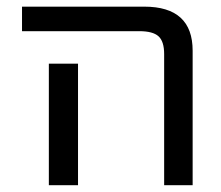

<svg xmlns="http://www.w3.org/2000/svg" viewBox="-20 -544 651 566"><path d="M44.9 -452.1V-524.4H405.3Q547.9 -524.4 547.9 -394.5V2H463.9V-384.8Q463.9 -421.9 447.3 -437Q430.7 -452.1 390.6 -452.1ZM210 -356.4V-77.1V2H124V-77.1V-356.4Z"/></svg>

Font: irohakakuC Regular
Style: Regular
Weight: 400
Designer: [Source Han Sans]
Ryoko NISHIZUKA Ë•øÂ°öÊ∂ºÂ≠ê (kana & ideographs); Paul D. Hunt (Latin, Greek & Cyrillic); Wenlong ZHAN
Version: Version 1.001.20160904